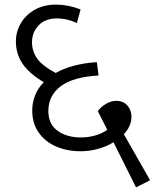

<svg xmlns="http://www.w3.org/2000/svg" viewBox="-20 -682 672 834"><path d="M571 132 473 -64Q442 -45 405 -35Q368 -25 330 -25Q271 -25 223 -46Q175 -67 147.5 -107Q120 -147 120 -201Q120 -273 170 -325Q106 -363 77.5 -406Q49 -449 49 -502Q49 -544 70.5 -581Q92 -618 131.5 -640Q171 -662 223 -662Q276 -662 330 -641L314 -582Q272 -602 228 -602Q176 -602 147.5 -571.5Q119 -541 119 -499Q119 -461 140.5 -429Q162 -397 222 -365Q292 -405 401 -412L408 -354Q298 -348 244 -307.5Q190 -267 190 -200Q190 -143 230 -114Q270 -85 332 -85Q362 -85 392 -93Q422 -101 446 -118L405 -199Q418 -218 440.5 -231Q463 -244 485 -244Q515 -244 533 -224Q551 -204 551 -175Q551 -134 518 -99L632 101Z"/></svg>

Font: Martel Sans Light
Style: Regular
Weight: 300
Designer: Dan Reynolds and Mathieu Réguer
Foundry: Dan Reynolds and Mathieu Réguer
Version: Version 1.002; ttfautohint (v1.1) -l 5 -r 5 -G 72 -x 0 -D la